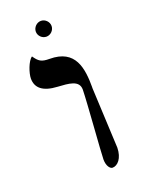

<svg xmlns="http://www.w3.org/2000/svg" viewBox="-146 -832 690 916"><g transform="rotate(-20 199.0 -374.5)"><path d="M256.3 -385.7C254.9 -317.4 234.9 -70.3 234.9 -38.6C234.9 -4.9 250.5 13.2 262.7 13.2C288.6 13.2 315.4 -15.6 316.4 -68.8L301.8 -379.4H302.2C302.2 -477.5 289.1 -577.6 157.2 -577.6C115.7 -577.6 103.5 -586.9 82.5 -617.2C60.5 -602.5 41.5 -546.4 41.5 -519.5C41.5 -471.2 75.2 -443.4 147.5 -439.5C202.6 -436 256.3 -434.1 256.3 -385.7ZM220.2 -722.2C220.2 -743.7 201.7 -762.2 180.2 -762.2C158.7 -762.2 140.1 -743.2 140.1 -721.7C140.1 -700.2 158.7 -682.1 180.2 -682.1C201.7 -682.1 220.2 -700.7 220.2 -722.2Z"/></g></svg>

Font: Cardo
Style: Italic
Weight: 400
Designer: David J. Perry
Foundry: David J. Perry
Version: Version 0.99